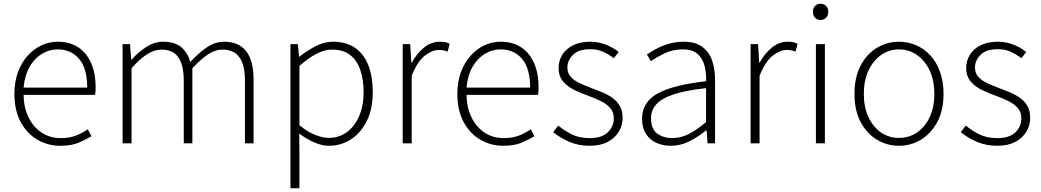

<svg xmlns="http://www.w3.org/2000/svg" viewBox="-20 -766 5565 1026"><path d="M302 13Q235 13 179 -20Q123 -53 90 -115Q57 -177 57 -264Q57 -329 76 -380.5Q95 -432 128 -468.5Q161 -505 202 -524Q243 -543 288 -543Q351 -543 396 -514.5Q441 -486 466 -431Q491 -376 491 -298Q491 -289 490.5 -279.5Q490 -270 488 -259H106Q107 -192 132 -140Q157 -88 201.5 -58Q246 -28 306 -28Q350 -28 384.5 -41Q419 -54 449 -75L469 -38Q437 -19 399 -3Q361 13 302 13ZM106 -298H446Q446 -400 403 -451Q360 -502 288 -502Q243 -502 203.5 -478Q164 -454 138 -408.5Q112 -363 106 -298Z M635 0V-530H675L681 -447H683Q719 -488 762.5 -515.5Q806 -543 851 -543Q915 -543 949 -513.5Q983 -484 997 -435Q1043 -485 1087 -514Q1131 -543 1177 -543Q1256 -543 1295.5 -492.5Q1335 -442 1335 -340V0H1289V-334Q1289 -418 1259.5 -459.5Q1230 -501 1168 -501Q1131 -501 1092.5 -476Q1054 -451 1008 -401V0H962V-334Q962 -418 933 -459.5Q904 -501 843 -501Q806 -501 766 -476Q726 -451 683 -401V0Z M1532 240V-530H1572L1578 -463H1580Q1619 -494 1665 -518.5Q1711 -543 1760 -543Q1831 -543 1878.5 -509.5Q1926 -476 1949 -415.5Q1972 -355 1972 -273Q1972 -183 1939.5 -118.5Q1907 -54 1854 -20.5Q1801 13 1738 13Q1701 13 1660.5 -4.5Q1620 -22 1579 -52L1580 46V240ZM1737 -29Q1791 -29 1833 -59.5Q1875 -90 1899 -145.5Q1923 -201 1923 -273Q1923 -338 1906 -390Q1889 -442 1852 -471.5Q1815 -501 1753 -501Q1714 -501 1671 -478.5Q1628 -456 1580 -414V-97Q1625 -60 1666 -44.5Q1707 -29 1737 -29Z M2132 0V-530H2172L2178 -431H2180Q2207 -480 2245.5 -511.5Q2284 -543 2330 -543Q2345 -543 2357.5 -541Q2370 -539 2383 -532L2372 -490Q2359 -495 2349.5 -497Q2340 -499 2324 -499Q2289 -499 2249.5 -468Q2210 -437 2180 -361V0Z M2669 13Q2602 13 2546 -20Q2490 -53 2457 -115Q2424 -177 2424 -264Q2424 -329 2443 -380.5Q2462 -432 2495 -468.5Q2528 -505 2569 -524Q2610 -543 2655 -543Q2718 -543 2763 -514.5Q2808 -486 2833 -431Q2858 -376 2858 -298Q2858 -289 2857.5 -279.5Q2857 -270 2855 -259H2473Q2474 -192 2499 -140Q2524 -88 2568.5 -58Q2613 -28 2673 -28Q2717 -28 2751.5 -41Q2786 -54 2816 -75L2836 -38Q2804 -19 2766 -3Q2728 13 2669 13ZM2473 -298H2813Q2813 -400 2770 -451Q2727 -502 2655 -502Q2610 -502 2570.5 -478Q2531 -454 2505 -408.5Q2479 -363 2473 -298Z M3130 13Q3071 13 3021.5 -8.5Q2972 -30 2936 -60L2963 -95Q2997 -67 3036.5 -47.5Q3076 -28 3132 -28Q3196 -28 3228 -59Q3260 -90 3260 -133Q3260 -167 3240.5 -189Q3221 -211 3190.5 -226Q3160 -241 3129 -252Q3090 -266 3052.5 -283.5Q3015 -301 2990 -329.5Q2965 -358 2965 -403Q2965 -441 2984.5 -473Q3004 -505 3042 -524Q3080 -543 3135 -543Q3178 -543 3217.5 -527.5Q3257 -512 3286 -488L3260 -455Q3234 -475 3204 -489Q3174 -503 3134 -503Q3072 -503 3042 -473Q3012 -443 3012 -405Q3012 -376 3029.5 -356Q3047 -336 3075 -323Q3103 -310 3134 -298Q3166 -286 3196.5 -273.5Q3227 -261 3252 -243.5Q3277 -226 3292 -200.5Q3307 -175 3307 -136Q3307 -96 3286.5 -62Q3266 -28 3227 -7.5Q3188 13 3130 13Z M3565 13Q3523 13 3488 -2.5Q3453 -18 3432 -50.5Q3411 -83 3411 -132Q3411 -220 3493.5 -266Q3576 -312 3753 -332Q3755 -374 3745.5 -412.5Q3736 -451 3709 -476.5Q3682 -502 3629 -502Q3574 -502 3530 -480.5Q3486 -459 3458 -439L3437 -475Q3456 -488 3485 -504Q3514 -520 3552 -531.5Q3590 -543 3633 -543Q3696 -543 3733 -515.5Q3770 -488 3785.5 -442Q3801 -396 3801 -340V0H3761L3756 -69H3753Q3713 -36 3665 -11.5Q3617 13 3565 13ZM3572 -28Q3618 -28 3661 -50Q3704 -72 3753 -114V-295Q3644 -283 3579.5 -261.5Q3515 -240 3487 -208.5Q3459 -177 3459 -134Q3459 -76 3492.5 -52Q3526 -28 3572 -28Z M3991 0V-530H4031L4037 -431H4039Q4066 -480 4104.5 -511.5Q4143 -543 4189 -543Q4204 -543 4216.5 -541Q4229 -539 4242 -532L4231 -490Q4218 -495 4208.5 -497Q4199 -499 4183 -499Q4148 -499 4108.5 -468Q4069 -437 4039 -361V0Z M4340 0V-530H4388V0ZM4365 -659Q4347 -659 4335.5 -671Q4324 -683 4324 -704Q4324 -723 4335.5 -734.5Q4347 -746 4365 -746Q4382 -746 4394 -734.5Q4406 -723 4406 -704Q4406 -683 4394 -671Q4382 -659 4365 -659Z M4784 13Q4720 13 4666 -19.5Q4612 -52 4579 -114Q4546 -176 4546 -264Q4546 -353 4579 -415.5Q4612 -478 4666 -510.5Q4720 -543 4784 -543Q4832 -543 4875 -524.5Q4918 -506 4951 -470.5Q4984 -435 5003 -382.5Q5022 -330 5022 -264Q5022 -176 4988.5 -114Q4955 -52 4901.5 -19.5Q4848 13 4784 13ZM4784 -29Q4838 -29 4881 -58.5Q4924 -88 4948.5 -141Q4973 -194 4973 -264Q4973 -335 4948.5 -388Q4924 -441 4881 -471.5Q4838 -502 4784 -502Q4730 -502 4687.5 -471.5Q4645 -441 4620.5 -388Q4596 -335 4596 -264Q4596 -194 4620.5 -141Q4645 -88 4687.5 -58.5Q4730 -29 4784 -29Z M5308 13Q5249 13 5199.5 -8.5Q5150 -30 5114 -60L5141 -95Q5175 -67 5214.5 -47.5Q5254 -28 5310 -28Q5374 -28 5406 -59Q5438 -90 5438 -133Q5438 -167 5418.5 -189Q5399 -211 5368.5 -226Q5338 -241 5307 -252Q5268 -266 5230.5 -283.5Q5193 -301 5168 -329.5Q5143 -358 5143 -403Q5143 -441 5162.5 -473Q5182 -505 5220 -524Q5258 -543 5313 -543Q5356 -543 5395.5 -527.5Q5435 -512 5464 -488L5438 -455Q5412 -475 5382 -489Q5352 -503 5312 -503Q5250 -503 5220 -473Q5190 -443 5190 -405Q5190 -376 5207.5 -356Q5225 -336 5253 -323Q5281 -310 5312 -298Q5344 -286 5374.5 -273.5Q5405 -261 5430 -243.5Q5455 -226 5470 -200.5Q5485 -175 5485 -136Q5485 -96 5464.5 -62Q5444 -28 5405 -7.5Q5366 13 5308 13Z"/></svg>

Font: Noto Sans SC ExtraLight
Style: Regular
Weight: 250
Designer: Ryoko NISHIZUKA 西塚涼子 (kana, bopomofo & ideographs); Paul D. Hunt (Latin, Greek & Cyrillic); Sandoll Communications 산돌커뮤니
Foundry: Adobe
Version: Version 2.004-H2;hotconv 1.0.118;makeotfexe 2.5.65603